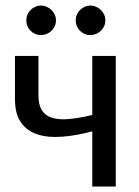

<svg xmlns="http://www.w3.org/2000/svg" viewBox="-20 -682 509 702"><path d="M34.7 0ZM403.3 0H317.4V-201.7Q258.3 -186 206.8 -182.1Q155.3 -178.2 116.9 -190.7Q78.6 -203.1 56.6 -234.4Q34.7 -265.6 34.7 -319.8V-477.5H120.6V-332.5Q120.6 -298.3 133.3 -278.6Q146 -258.8 170.7 -251.2Q195.3 -243.7 232.2 -246.8Q269 -250 317.4 -261.7V-477.5H403.3ZM184.6 -607.4Q184.6 -596.2 180.2 -586.4Q175.8 -576.7 168.2 -569.3Q160.6 -562 150.6 -557.9Q140.6 -553.7 129.9 -553.7Q118.7 -553.7 108.9 -557.9Q99.1 -562 91.8 -569.3Q84.5 -576.7 80.3 -586.4Q76.2 -596.2 76.2 -607.4Q76.2 -618.7 80.3 -628.4Q84.5 -638.2 91.8 -645.5Q99.1 -652.8 108.9 -657.2Q118.7 -661.6 129.9 -661.6Q140.6 -661.6 150.6 -657.2Q160.6 -652.8 168.2 -645.5Q175.8 -638.2 180.2 -628.4Q184.6 -618.7 184.6 -607.4ZM365.2 -607.4Q365.2 -596.2 360.8 -586.4Q356.4 -576.7 348.9 -569.3Q341.3 -562 331.3 -557.9Q321.3 -553.7 310.5 -553.7Q299.3 -553.7 289.6 -557.9Q279.8 -562 272.5 -569.3Q265.1 -576.7 261 -586.4Q256.8 -596.2 256.8 -607.4Q256.8 -618.7 261 -628.4Q265.1 -638.2 272.5 -645.5Q279.8 -652.8 289.6 -657.2Q299.3 -661.6 310.5 -661.6Q321.3 -661.6 331.3 -657.2Q341.3 -652.8 348.9 -645.5Q356.4 -638.2 360.8 -628.4Q365.2 -618.7 365.2 -607.4Z"/></svg>

Font: Carlito
Style: Regular
Weight: 400
Designer: Lukasz Dziedzic
Foundry: tyPoland Lukasz Dziedzic
Version: Version 1.103; Beta1; all basic design good, some composites